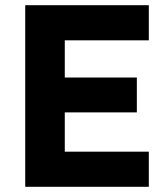

<svg xmlns="http://www.w3.org/2000/svg" viewBox="-20 -718 647 738"><path d="M552 0V-135H229V-286H506V-420H229V-563H552V-698H77V0Z"/></svg>

Font: IBM Plex Devanagari
Style: Bold
Weight: 700
Designer: Mike Abbink, Paul van der Laan, Pieter van Rosmalen, Erin McLaughlin
Foundry: Bold Monday
Version: Version 1.0